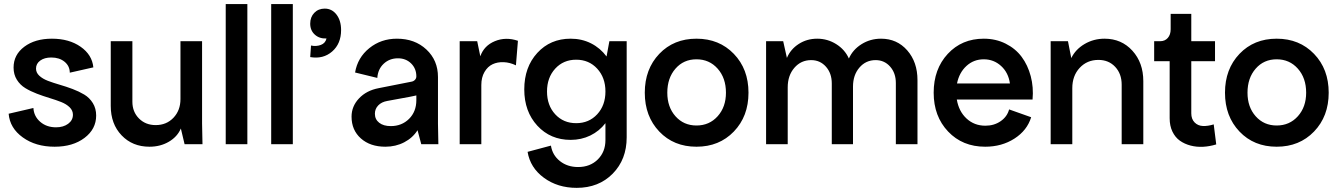

<svg xmlns="http://www.w3.org/2000/svg" viewBox="-20 -700 6498 932"><path d="M245.1 12.2Q153.3 12.2 90.6 -33Q27.8 -78.1 22 -147.9L142.1 -175.8Q144.5 -135.3 175.3 -108.6Q206.1 -82 252 -82Q287.6 -82 310.8 -99.1Q334 -116.2 334 -143.1Q334 -163.6 318.1 -179.2Q302.2 -194.8 276.9 -204.8Q251.5 -214.8 220.7 -224.1Q189.9 -233.4 159.2 -245.1Q128.4 -256.8 103 -272.2Q77.6 -287.6 61.8 -313Q45.9 -338.4 45.9 -372.1Q45.9 -434.1 97.9 -473.1Q149.9 -512.2 231.9 -512.2Q315.4 -512.2 371.3 -473.1Q427.2 -434.1 433.1 -373L318.8 -347.2Q318.4 -379.9 293.2 -400.4Q268.1 -420.9 229 -420.9Q195.8 -420.9 175.3 -406Q154.8 -391.1 154.8 -367.2Q154.8 -347.2 170.9 -332.3Q187 -317.4 212.6 -307.6Q238.3 -297.9 269.5 -288.8Q300.8 -279.8 332 -268.1Q363.3 -256.3 388.9 -241Q414.6 -225.6 430.7 -199.5Q446.8 -173.3 446.8 -139.2Q446.8 -73.2 390.1 -30.5Q333.5 12.2 245.1 12.2Z M705.6 12.2Q623 12.2 570.3 -43Q517.6 -98.1 517.6 -186V-500H622.6V-206.1Q622.6 -157.2 654.5 -125Q686.5 -92.8 735.8 -92.8Q788.1 -92.8 822 -128.4Q856 -164.1 856 -219.2V-500H960.9V-100.1L962.9 0H876L857.9 -76.2Q840.8 -36.1 799.6 -12Q758.3 12.2 705.6 12.2Z M1075.7 0V-680.2H1180.7V0Z M1296.4 0V-680.2H1401.4V0Z M1489.7 -479Q1515.1 -473.6 1537.4 -481.9Q1559.6 -490.2 1564.9 -513.2Q1530.3 -511.7 1508.1 -532Q1485.8 -552.2 1485.8 -585Q1485.8 -617.2 1505.6 -637.7Q1525.4 -658.2 1556.2 -658.2Q1591.3 -658.2 1613.5 -629.2Q1635.7 -600.1 1635.7 -554.2Q1635.7 -487.8 1592.3 -450Q1548.8 -412.1 1485.8 -422.9Z M1850.6 12.2Q1776.9 12.2 1731.7 -28.1Q1686.5 -68.4 1686.5 -133.8Q1686.5 -184.1 1722.7 -222.4Q1758.8 -260.7 1817.9 -272L1975.6 -303.2Q1986.8 -304.7 1993.9 -312Q2001 -319.3 2001 -329.1Q2001 -367.2 1975.6 -392.1Q1950.2 -417 1911.6 -417Q1870.6 -417 1842.5 -390.6Q1814.5 -364.3 1811.5 -321.8L1703.6 -348.1Q1715.8 -420.4 1772.7 -466.3Q1829.6 -512.2 1906.7 -512.2Q1993.7 -512.2 2049.8 -459.7Q2106 -407.2 2106 -326.2V-100.1L2107.9 0H2024.9L2006.8 -67.9Q1983.4 -30.8 1942.1 -9.3Q1900.9 12.2 1850.6 12.2ZM1799.8 -147.9Q1799.8 -120.6 1820.6 -104.2Q1841.3 -87.9 1877 -87.9Q1930.2 -87.9 1965.6 -123Q2001 -158.2 2001 -213.9V-236.8Q1997.6 -236.3 1986.3 -233.6Q1975.1 -231 1968.8 -230L1859.9 -210Q1832 -205.1 1815.9 -188.2Q1799.8 -171.4 1799.8 -147.9Z M2211.4 0V-500H2296.4L2311.5 -426.8Q2329.6 -478.5 2382.3 -500.2Q2435.1 -522 2494.1 -502L2484.4 -382.8Q2455.1 -397 2425 -398.2Q2395 -399.4 2371.1 -388.2Q2347.2 -377 2331.8 -350.6Q2316.4 -324.2 2316.4 -287.1V0Z M2779.3 211.9Q2687 211.9 2620.4 163.1Q2553.7 114.3 2541 37.1L2654.3 6.8Q2661.6 53.2 2698 82Q2734.4 110.8 2786.1 110.8Q2844.7 110.8 2881.8 74Q2918.9 37.1 2918.9 -20V-99.1V-102.1Q2889.2 -63.5 2845.5 -42.2Q2801.8 -21 2750 -21Q2651.9 -21 2588.4 -89.8Q2524.9 -158.7 2524.9 -266.1Q2524.9 -374 2588.1 -443.1Q2651.4 -512.2 2750 -512.2Q2804.2 -512.2 2849.1 -489.5Q2894 -466.8 2924.3 -425.8L2938 -500H3022V-33.2Q3022 74.2 2954.1 143.1Q2886.2 211.9 2779.3 211.9ZM2675 -145.3Q2714.8 -102.1 2776.9 -102.1Q2838.9 -102.1 2878.9 -145.3Q2918.9 -188.5 2918.9 -255.9Q2918.9 -323.2 2878.9 -366.7Q2838.9 -410.2 2776.9 -410.2Q2714.8 -410.2 2675 -366.7Q2635.3 -323.2 2635.3 -255.9Q2635.3 -188.5 2675 -145.3Z M3542.2 -61.5Q3471.2 12.2 3360.8 12.2Q3250.5 12.2 3180.2 -61.5Q3109.9 -135.3 3109.9 -250Q3109.9 -364.7 3180.2 -438.5Q3250.5 -512.2 3360.8 -512.2Q3471.2 -512.2 3542.2 -438.5Q3613.3 -364.7 3613.3 -250Q3613.3 -135.3 3542.2 -61.5ZM3360.8 -90.8Q3423.3 -90.8 3463.6 -135.7Q3503.9 -180.7 3503.9 -250Q3503.9 -321.3 3463.6 -366.7Q3423.3 -412.1 3360.8 -412.1Q3298.3 -412.1 3258.8 -366.7Q3219.2 -321.3 3219.2 -250Q3219.2 -180.2 3259 -135.5Q3298.8 -90.8 3360.8 -90.8Z M3698.7 0V-500H3781.7L3799.8 -418.9Q3817.4 -460.9 3857.2 -486.6Q3897 -512.2 3946.8 -512.2Q3997.1 -512.2 4039.1 -485.8Q4081.1 -459.5 4100.6 -416Q4119.6 -459 4162.1 -485.6Q4204.6 -512.2 4256.8 -512.2Q4334 -512.2 4383.8 -455.6Q4433.6 -398.9 4433.6 -311V0H4328.6V-296.9Q4328.6 -345.2 4300.8 -376.7Q4272.9 -408.2 4230.5 -408.2Q4182.6 -408.2 4151.6 -371.8Q4120.6 -335.4 4120.6 -279.8V0H4017.6V-294.9Q4017.6 -344.2 3989.3 -376.2Q3960.9 -408.2 3917.5 -408.2Q3868.2 -408.2 3835.9 -370.8Q3803.7 -333.5 3803.7 -275.9V0Z M4762.2 12.2Q4652.3 12.2 4582.3 -61.5Q4512.2 -135.3 4512.2 -250Q4512.2 -364.7 4580.6 -438.5Q4648.9 -512.2 4755.4 -512.2Q4813.5 -512.2 4861.3 -488.3Q4909.2 -464.4 4939.2 -424.1Q4969.2 -383.8 4983.4 -330.1Q4997.6 -276.4 4992.2 -216.8H4624.5Q4634.3 -159.2 4671.9 -124.5Q4709.5 -89.8 4763.2 -89.8Q4805.7 -89.8 4837.4 -111.8Q4869.1 -133.8 4878.4 -168.9L4985.4 -130.9Q4965.8 -66.9 4904.3 -27.3Q4842.8 12.2 4762.2 12.2ZM4625.5 -294.9H4882.3Q4875 -347.2 4839.6 -379.6Q4804.2 -412.1 4755.4 -412.1Q4706.5 -412.1 4671.4 -379.9Q4636.2 -347.7 4625.5 -294.9Z M5080.1 0V-500H5164.1L5180.2 -418Q5200.7 -460.4 5244.6 -486.3Q5288.6 -512.2 5341.8 -512.2Q5423.8 -512.2 5476.8 -453.9Q5529.8 -395.5 5529.8 -306.2V0H5424.8V-289.1Q5424.8 -341.8 5393.3 -375.5Q5361.8 -409.2 5312 -409.2Q5256.8 -409.2 5220.9 -370.6Q5185.1 -332 5185.1 -272V0Z M5883.8 1Q5852.1 10.7 5820.3 12.5Q5788.6 14.2 5759.3 6.6Q5730 -1 5707.3 -17.1Q5684.6 -33.2 5671.1 -61.3Q5657.7 -89.4 5657.7 -126V-402.8H5582.5V-500H5611.8Q5634.8 -500 5648.7 -515.9Q5662.6 -531.7 5662.6 -558.1V-632.8H5762.7V-500H5877.9V-402.8H5762.7V-149.9Q5762.7 -122.1 5778.8 -105.7Q5794.9 -89.4 5819.1 -88.4Q5843.3 -87.4 5871.6 -96.2Z M6358.6 -61.5Q6287.6 12.2 6177.2 12.2Q6066.9 12.2 5996.6 -61.5Q5926.3 -135.3 5926.3 -250Q5926.3 -364.7 5996.6 -438.5Q6066.9 -512.2 6177.2 -512.2Q6287.6 -512.2 6358.6 -438.5Q6429.7 -364.7 6429.7 -250Q6429.7 -135.3 6358.6 -61.5ZM6177.2 -90.8Q6239.7 -90.8 6280 -135.7Q6320.3 -180.7 6320.3 -250Q6320.3 -321.3 6280 -366.7Q6239.7 -412.1 6177.2 -412.1Q6114.7 -412.1 6075.2 -366.7Q6035.6 -321.3 6035.6 -250Q6035.6 -180.2 6075.4 -135.5Q6115.2 -90.8 6177.2 -90.8Z"/></svg>

Font: Apfel Grotezk Mittel
Style: Regular
Weight: 500
Designer: Luigi Gorlero
Foundry: © 2023, Luigi Gorlero & Collletttivo
Version: Version 2.000;Glyphs 3.2 (3217)